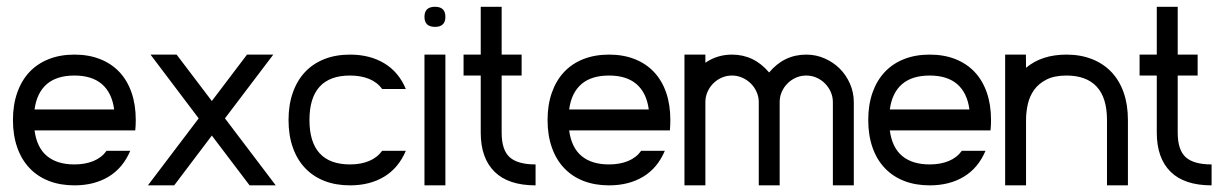

<svg xmlns="http://www.w3.org/2000/svg" viewBox="-20 -558 3685 578"><path d="M204.1 -393.6Q247.1 -393.6 281.2 -380.1Q315.4 -366.7 339.4 -341.3Q363.3 -315.9 376 -279.3Q388.7 -242.7 388.7 -196.8Q388.7 -180.2 387.2 -165.5H84Q90.8 -113.8 121.3 -88.4Q151.9 -63 204.1 -63Q236.3 -63 261.2 -73.2Q286.1 -83.5 300.8 -104H372.1Q350.1 -52.2 306.9 -26.1Q263.7 0 204.1 0Q161.6 0 127.4 -13.2Q93.3 -26.4 69.1 -51.8Q44.9 -77.1 32 -113.8Q19 -150.4 19 -196.8Q19 -242.7 32 -279.3Q44.9 -315.9 68.8 -341.3Q92.8 -366.7 127 -380.1Q161.1 -393.6 204.1 -393.6ZM84 -228.5H323.7Q316.9 -278.8 286.9 -304.7Q256.8 -330.6 204.1 -330.6Q150.9 -330.6 120.8 -304.7Q90.8 -278.8 84 -228.5Z M511.7 -393.6 617.7 -253.9 723.6 -393.6H802.7L657.2 -201.7L810.1 0H731.4L617.7 -149.9L504.4 0H425.3L578.1 -201.7L433.1 -393.6Z M1033.7 -393.6Q1093.8 -393.6 1137.2 -367.2Q1180.7 -340.8 1201.7 -290H1130.4Q1115.7 -310.5 1090.8 -320.6Q1065.9 -330.6 1033.7 -330.6Q972.7 -330.6 942.1 -296.9Q911.6 -263.2 911.6 -196.8Q911.6 -129.9 942.4 -96.4Q973.1 -63 1033.7 -63Q1065.9 -63 1090.8 -73.2Q1115.7 -83.5 1130.4 -104H1201.7Q1179.7 -52.2 1136.5 -26.1Q1093.3 0 1033.7 0Q991.2 0 957 -13.2Q922.9 -26.4 898.7 -51.8Q874.5 -77.1 861.6 -113.8Q848.6 -150.4 848.6 -196.8Q848.6 -242.7 861.6 -279.3Q874.5 -315.9 898.4 -341.3Q922.4 -366.7 956.5 -380.1Q990.7 -393.6 1033.7 -393.6Z M1320.8 -393.6V0H1257.8V-393.6ZM1289.6 -477.1Q1257.8 -477.1 1257.8 -507.3Q1257.8 -537.6 1289.6 -537.6Q1320.8 -537.6 1320.8 -507.3Q1320.8 -477.1 1289.6 -477.1Z M1375.5 -393.6H1427.2V-537.6H1490.2V-393.6H1550.3V-330.6H1490.2V-158.7Q1490.2 -106.4 1514.4 -84.7Q1538.6 -63 1592.3 -63V0Q1510.3 0 1468.8 -41Q1427.2 -82 1427.2 -158.7V-330.6H1375.5Z M1813.5 -393.6Q1856.4 -393.6 1890.6 -380.1Q1924.8 -366.7 1948.7 -341.3Q1972.7 -315.9 1985.4 -279.3Q1998 -242.7 1998 -196.8Q1998 -180.2 1996.6 -165.5H1693.4Q1700.2 -113.8 1730.7 -88.4Q1761.2 -63 1813.5 -63Q1845.7 -63 1870.6 -73.2Q1895.5 -83.5 1910.2 -104H1981.4Q1959.5 -52.2 1916.3 -26.1Q1873 0 1813.5 0Q1771 0 1736.8 -13.2Q1702.6 -26.4 1678.5 -51.8Q1654.3 -77.1 1641.4 -113.8Q1628.4 -150.4 1628.4 -196.8Q1628.4 -242.7 1641.4 -279.3Q1654.3 -315.9 1678.2 -341.3Q1702.1 -366.7 1736.3 -380.1Q1770.5 -393.6 1813.5 -393.6ZM1693.4 -228.5H1933.1Q1926.3 -278.8 1896.2 -304.7Q1866.2 -330.6 1813.5 -330.6Q1760.3 -330.6 1730.2 -304.7Q1700.2 -278.8 1693.4 -228.5Z M2183.6 -393.6Q2250 -393.6 2295.4 -339.8Q2340.3 -393.6 2407.2 -393.6Q2436.5 -393.6 2462.6 -382.1Q2488.8 -370.6 2508.1 -351.3Q2527.3 -332 2538.8 -305.9Q2550.3 -279.8 2550.3 -250.5V0H2487.3V-250.5Q2487.3 -266.6 2481 -281Q2474.6 -295.4 2463.9 -306.4Q2453.1 -317.4 2438.5 -324Q2423.8 -330.6 2407.2 -330.6Q2390.6 -330.6 2376.2 -324.2Q2361.8 -317.9 2350.8 -306.9Q2339.8 -295.9 2333.5 -281.5Q2327.1 -267.1 2327.1 -250.5V0H2264.2V-250.5Q2264.2 -266.6 2257.8 -281Q2251.5 -295.4 2240.5 -306.4Q2229.5 -317.4 2214.8 -324Q2200.2 -330.6 2183.6 -330.6Q2167 -330.6 2152.6 -324.2Q2138.2 -317.9 2127.2 -306.9Q2116.2 -295.9 2109.9 -281.5Q2103.5 -267.1 2103.5 -250.5V0H2040.5V-393.6H2103.5V-369.1Q2139.2 -393.6 2183.6 -393.6Z M2778.8 -393.6Q2821.8 -393.6 2856 -380.1Q2890.1 -366.7 2914.1 -341.3Q2938 -315.9 2950.7 -279.3Q2963.4 -242.7 2963.4 -196.8Q2963.4 -180.2 2961.9 -165.5H2658.7Q2665.5 -113.8 2696 -88.4Q2726.6 -63 2778.8 -63Q2811 -63 2835.9 -73.2Q2860.8 -83.5 2875.5 -104H2946.8Q2924.8 -52.2 2881.6 -26.1Q2838.4 0 2778.8 0Q2736.3 0 2702.1 -13.2Q2668 -26.4 2643.8 -51.8Q2619.6 -77.1 2606.7 -113.8Q2593.8 -150.4 2593.8 -196.8Q2593.8 -242.7 2606.7 -279.3Q2619.6 -315.9 2643.6 -341.3Q2667.5 -366.7 2701.7 -380.1Q2735.8 -393.6 2778.8 -393.6ZM2658.7 -228.5H2898.4Q2891.6 -278.8 2861.6 -304.7Q2831.5 -330.6 2778.8 -330.6Q2725.6 -330.6 2695.6 -304.7Q2665.5 -278.8 2658.7 -228.5Z M3068.4 -393.6 3068.8 -354Q3116.2 -393.6 3190.4 -393.6Q3233.4 -393.6 3267.8 -379.9Q3302.2 -366.2 3326.2 -340.8Q3350.1 -315.4 3362.8 -279.1Q3375.5 -242.7 3375.5 -196.8V0H3312.5V-196.8Q3312.5 -263.7 3281.5 -297.1Q3250.5 -330.6 3190.4 -330.6Q3154.3 -330.6 3130.6 -318.6Q3106.9 -306.6 3093.3 -287.6Q3079.6 -268.6 3074.2 -244.6Q3068.8 -220.7 3068.8 -196.8V0H3005.9V-393.6Z M3410.6 -393.6H3462.4V-537.6H3525.4V-393.6H3585.4V-330.6H3525.4V-158.7Q3525.4 -106.4 3549.6 -84.7Q3573.7 -63 3627.4 -63V0Q3545.4 0 3503.9 -41Q3462.4 -82 3462.4 -158.7V-330.6H3410.6Z"/></svg>

Font: Fibel Sued LRS
Style: Regular
Weight: 400
Designer: Peter Wiegel
Foundry: Peter Wiegel
Version: Version 000.000